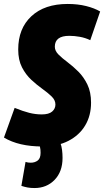

<svg xmlns="http://www.w3.org/2000/svg" viewBox="-49 -730 526 970"><path d="M457 -672 407 -527Q382 -539 354.5 -544Q327 -549 301 -549Q228 -549 228 -494Q228 -473 246.5 -454.5Q265 -436 292.5 -415.5Q320 -395 347 -368Q374 -341 392.5 -303Q411 -265 411 -211Q411 -146 381.5 -96.5Q352 -47 297 -18.5Q242 10 165 10Q46 10 -29 -35L25 -185Q67 -168 98.5 -160Q130 -152 162 -152Q198 -152 214.5 -166.5Q231 -181 231 -202Q231 -224 212 -242.5Q193 -261 165 -281Q137 -301 109 -327Q81 -353 62 -390Q43 -427 43 -480Q43 -586 109.5 -648Q176 -710 293 -710Q344 -710 386 -699.5Q428 -689 457 -672ZM59 209 80 88Q92 92 106 92Q127 92 141.5 81Q156 70 156 42Q156 25 153.5 15Q151 5 147 -7L256 -8Q262 8 264.5 27.5Q267 47 267 68Q267 137 227 178.5Q187 220 125 220Q105 220 89.5 217Q74 214 59 209Z"/></svg>

Font: Georama Condensed Black
Style: Italic
Weight: 900
Width: 3
Italic angle: -9°
Designer: Jean-Baptiste Levee
Foundry: Production Type
Version: Version 1.000